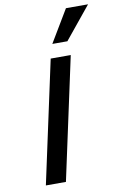

<svg xmlns="http://www.w3.org/2000/svg" viewBox="-99 -962 647 1018"><g transform="rotate(-10 225.0 -453.5)"><path d="M63 0 205 -658H313L171 0ZM227 -733 331 -907H450L308 -733Z"/></g></svg>

Font: Ysabeau Infant SemiBold
Style: Italic
Weight: 600
Italic angle: -12°
Designer: Christian Thalmann (Catharsis Fonts)
Version: Version 2.002; featfreeze: ss01,ss02,lnum